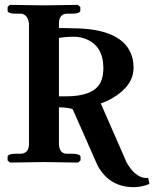

<svg xmlns="http://www.w3.org/2000/svg" viewBox="-20 -667 634 789"><path d="M404.8 -386.2Q404.8 -479 331.5 -507.3Q309.1 -515.6 286.1 -516.1Q252 -516.1 222.2 -511.2V-271H250Q365.2 -271 393.6 -329.1Q404.8 -353.5 404.8 -386.2ZM528.8 -388.2Q528.8 -314.5 440.9 -263.2Q417.5 -249.5 394 -242.2Q477.5 -50.8 497.1 -6.8H496.1Q536.6 69.3 588.9 64L594.2 88.9Q563 101.6 529.8 102.1Q436.5 102.1 388.2 25.4Q384.8 19.5 381.8 15.1L279.8 -215.8L280.8 -214.8Q277.8 -224.1 224.1 -226.1Q222.7 -226.1 222.2 -226.1V-74.2Q224.1 -36.1 253.9 -35.2H279.8Q309.6 -34.2 311 -22.9V-7.8L300.8 1Q299.8 1 162.1 -1L21 1L11.2 -7.8V-22.9Q13.2 -34.7 41 -35.2H65.9Q98.1 -37.1 99.1 -74.2V-570.8Q93.8 -608.4 65.9 -610.8H41Q12.2 -611.8 11.2 -623V-638.2L20 -647Q21 -647 159.2 -645L299.8 -647L310.1 -638.2V-623Q308.1 -611.3 279.8 -610.8H253.9Q222.7 -608.9 222.2 -570.8V-551.8Q229 -551.8 244.1 -551.8Q263.7 -551.3 274.9 -550.8Q489.7 -550.8 523.4 -431.6Q528.8 -411.1 528.8 -388.2Z"/></svg>

Font: Linux Libertine O
Style: Semibold
Weight: 700
Designer: Philipp H. Poll
Foundry: Philipp H. Poll
Version: Version 5.0.0